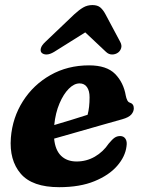

<svg xmlns="http://www.w3.org/2000/svg" viewBox="-20 -744 578 777"><path d="M492 -152Q487 -110.5 454.2 -72.8Q421.5 -35 362.5 -10.8Q303.5 13.5 219.5 13.5Q110.5 13.5 63.8 -41.2Q17 -96 24 -186.5Q30.5 -268 72.8 -334.5Q115 -401 184.2 -440.2Q253.5 -479.5 340.5 -479.5Q411.5 -479.5 445.8 -444.8Q480 -410 489 -357Q491 -346.5 494.8 -338.8Q498.5 -331 504.5 -329Q521.5 -324 521.5 -306Q521.5 -292.5 511.5 -280.8Q501.5 -269 475 -261.5Q443 -252.5 394.5 -238.8Q346 -225 293.8 -210Q241.5 -195 199 -183Q203.5 -136.5 227.2 -113.5Q251 -90.5 290 -90.5Q330 -90.5 363.8 -110Q397.5 -129.5 420 -163Q434.5 -180.5 444.2 -187Q454 -193.5 467 -193.5Q481 -193 488 -182Q495 -171 492 -152ZM302 -406.5Q280 -406.5 258.5 -385Q237 -363.5 220.8 -325.5Q204.5 -287.5 199.5 -238Q233.5 -248 270 -259.2Q306.5 -270.5 334.5 -279.5Q342.5 -309 342.5 -350.5Q342.5 -376.5 332 -391.5Q321.5 -406.5 302 -406.5ZM199 -534Q181.5 -523.5 168.2 -523.5Q155 -523.5 148 -531Q142.5 -537.5 145.5 -549Q148.5 -560.5 163.5 -574.5L280.5 -686Q300 -704 316.8 -713.8Q333.5 -723.5 354 -723.5Q374.5 -723.5 386 -713.8Q397.5 -704 407 -686L466.5 -574.5Q474 -560.5 470.2 -549Q466.5 -537.5 457.5 -531Q447 -523.5 433.5 -523.5Q420 -523.5 409 -534L325 -613Z"/></svg>

Font: Fraunces 9pt Soft
Style: Bold Italic
Weight: 700
Italic angle: -16°
Version: Version 1.000;[b76b70a41]